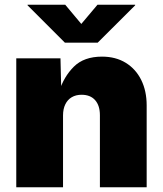

<svg xmlns="http://www.w3.org/2000/svg" viewBox="-20 -786 684 806"><path d="M244.6 -301.3V0H48.3V-541H233.9L237.3 -400.9H228Q247.6 -463.9 290 -506.1Q332.5 -548.3 408.2 -548.3Q465.8 -548.3 508.1 -522.2Q550.3 -496.1 573 -450Q595.7 -403.8 595.7 -343.8V0H399.4V-302.2Q399.4 -342.8 379.4 -365.5Q359.4 -388.2 322.3 -388.2Q298.8 -388.2 281.2 -377.9Q263.7 -367.7 254.2 -348.1Q244.6 -328.6 244.6 -301.3ZM253.9 -766.1 321.3 -685.5 389.2 -766.1H547.4V-763.7L390.1 -606.9H252.4L95.7 -763.7V-766.1Z"/></svg>

Font: Inter 17pt Black
Style: Regular
Weight: 900
Version: Version 4.001;git-66647c0bb